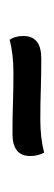

<svg xmlns="http://www.w3.org/2000/svg" viewBox="124 -461 112 400"><g transform="rotate(90 180.0 -261.0)"><path d="M63 -225Q55 -236 55 -254Q55 -291 102 -291Q138 -291 167 -290Q196 -289 229 -289Q268 -289 298 -297Q305 -284 305 -268Q305 -231 259 -231Q223 -231 194 -232Q165 -233 132 -233Q92 -233 63 -225Z"/></g></svg>

Font: Petrona Medium
Style: Regular
Weight: 500
Designer: Ringo R. Seeber
Foundry: Ringo R. Seeber
Version: Version 2.001; ttfautohint (v1.8.3)